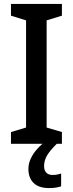

<svg xmlns="http://www.w3.org/2000/svg" viewBox="-20 -734 372 980"><path d="M296 0H36V-60L113 -83V-630L36 -654V-714H296V-654L218 -630V-83L296 -60ZM205 114Q205 136 216.5 147.5Q228 159 248 159Q263 159 274 156.5Q285 154 292 152V217Q280 221 265.5 223.5Q251 226 231 226Q178 226 151.5 200Q125 174 125 128Q125 101 137.5 74.5Q150 48 171 25Q192 2 217 -15L270 0Q236 33 220.5 59Q205 85 205 114Z"/></svg>

Font: Noto Sans Hebrew SemiCondensed Medium
Style: Regular
Weight: 500
Width: 4
Designer: Monotype Design Team
Foundry: Monotype Imaging Inc.
Version: Version 2.003